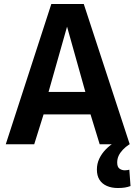

<svg xmlns="http://www.w3.org/2000/svg" viewBox="-20 -725 680 965"><path d="M9 0 238 -705H401L632 0H481L435 -150H199L152 0ZM224 -263H409L317 -591ZM572 220Q541 220 517 209.5Q493 199 480 178.5Q467 158 467 127Q467 98 479 72.5Q491 47 512 25.5Q533 4 559 -11L631 0Q611 13 597 28Q583 43 576 58.5Q569 74 569 92Q569 114 580.5 122.5Q592 131 608 131Q615 131 620 130Q625 129 630 128L636 210Q623 215 608 217.5Q593 220 572 220Z"/></svg>

Font: Georama ExtraCondensed Thin SemiBold
Style: Regular
Weight: 600
Version: Version 1.001